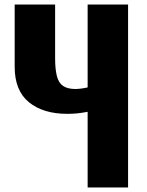

<svg xmlns="http://www.w3.org/2000/svg" viewBox="-20 -830 649 850"><path d="M368 0V-335Q341 -330 321 -328Q301 -326 278 -326Q171 -326 108 -377.5Q45 -429 45 -534V-810H224V-573Q224 -523 232 -492.5Q240 -462 260 -449Q280 -436 314 -436Q325 -436 340 -438Q355 -440 368 -443V-810H547V0Z"/></svg>

Font: Oswald
Style: Bold
Weight: 700
Designer: Vernon Adams
Foundry: Vernon Adams
Version: Version 4.103;gftools[0.9.33.dev8+g029e19f]